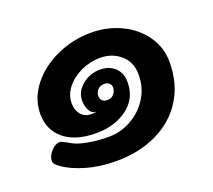

<svg xmlns="http://www.w3.org/2000/svg" viewBox="-88 -584 772 696"><g transform="rotate(-20 298.0 -236.5)"><path d="M555 -274Q555 -191 516.5 -129.5Q478 -68 409 -35Q340 -2 252 -2Q189 -2 136 -17.5Q83 -33 53 -55Q41 -63 36 -69Q31 -75 31 -83Q31 -101 48 -119.5Q65 -138 83 -137Q89 -136 109 -125Q124 -116 132 -113Q151 -105 184.5 -99.5Q218 -94 258 -94Q301 -94 342 -116.5Q383 -139 408.5 -179Q434 -219 434 -269Q434 -318 401.5 -346Q369 -374 323 -374Q284 -374 248.5 -357.5Q213 -341 191.5 -313.5Q170 -286 170 -254Q170 -228 184.5 -210.5Q199 -193 224 -193Q234 -193 246 -195H245Q227 -195 218 -212Q209 -229 209 -249Q209 -285 239 -309.5Q269 -334 308 -334Q343 -334 365 -313.5Q387 -293 387 -258Q387 -195 338.5 -158.5Q290 -122 218 -122Q138 -122 94 -158.5Q50 -195 50 -256Q50 -315 88.5 -364.5Q127 -414 190 -442.5Q253 -471 323 -471Q386 -471 439 -445.5Q492 -420 523.5 -375Q555 -330 555 -274ZM270 -246Q270 -235 276.5 -228Q283 -221 298 -221Q312 -221 321.5 -232Q331 -243 331 -257Q331 -267 324 -273.5Q317 -280 305 -280Q289 -280 279.5 -270Q270 -260 270 -246Z"/></g></svg>

Font: Mali
Style: Bold Italic
Weight: 700
Italic angle: -10°
Version: Version 1.000; ttfautohint (v1.6)